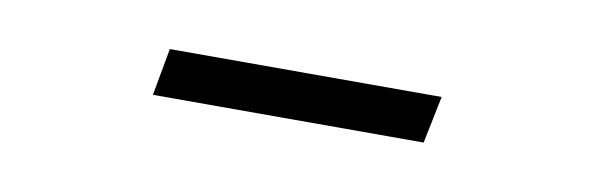

<svg xmlns="http://www.w3.org/2000/svg" viewBox="-23 -705 546 176"><g transform="rotate(10 250.0 -617.0)"><path d="M119 -595 127 -639H380L371 -595Z"/></g></svg>

Font: Spectral SC
Style: Italic
Weight: 400
Italic angle: -10°
Designer: Jean-Baptiste Levee
Foundry: Production Type
Version: Version 2.001